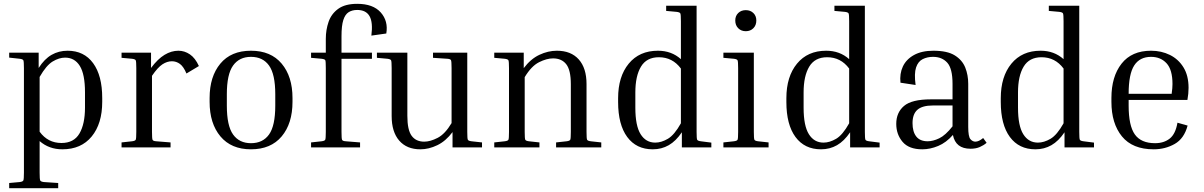

<svg xmlns="http://www.w3.org/2000/svg" viewBox="-20 -770 6288 1003"><path d="M28 -469V-495H182V-415Q212 -462 249.5 -483.5Q287 -505 333 -505Q419 -505 466.5 -440Q514 -375 514 -258V-238Q514 -124 459 -57Q404 10 306 10Q236 10 187 -33V132Q187 166 190 172.5Q193 179 209 181L284 186V213H28V186L83 181Q99 179 102 172.5Q105 166 105 132V-414Q105 -449 102 -455Q99 -461 83 -463ZM320 -469Q289 -469 255.5 -449Q222 -429 187 -368V-82Q230 -23 301 -23Q366 -23 395 -72.5Q424 -122 424 -208V-288Q424 -382 397 -425.5Q370 -469 320 -469Z M615 -468V-495H769V-415Q804 -462 839.5 -483.5Q875 -505 912 -505Q944 -505 972 -486Q1000 -467 1019 -425L954 -386Q939 -422 920 -436Q901 -450 878 -450Q853 -450 828.5 -434Q804 -418 774 -374V-81Q774 -46 777 -39.5Q780 -33 796 -32L871 -26V0H615V-26L670 -32Q686 -34 689 -40Q692 -46 692 -81V-414Q692 -449 689 -455Q686 -461 670 -463Z M1508 -258V-238Q1508 -125 1451.5 -57.5Q1395 10 1291 10Q1188 10 1131.5 -57.5Q1075 -125 1075 -238V-258Q1075 -370 1131 -437.5Q1187 -505 1291 -505Q1395 -505 1451.5 -437.5Q1508 -370 1508 -258ZM1418 -278Q1418 -382 1385.5 -427.5Q1353 -473 1291 -473Q1230 -473 1197.5 -427.5Q1165 -382 1165 -278V-218Q1165 -113 1197.5 -67.5Q1230 -22 1291 -22Q1353 -22 1385.5 -67.5Q1418 -113 1418 -218Z M1861 -26V0H1605V-26L1660 -32Q1676 -34 1679 -40Q1682 -46 1682 -81V-414Q1682 -449 1679.5 -455Q1677 -461 1660 -463L1605 -468V-495H1682V-567Q1682 -614 1696.5 -656Q1711 -698 1747 -724Q1783 -750 1846 -750Q1929 -750 1969 -705Q2009 -660 1998 -595L1920 -584Q1929 -653 1910.5 -685.5Q1892 -718 1846 -718Q1820 -718 1801.5 -706.5Q1783 -695 1773.5 -665.5Q1764 -636 1764 -581V-495H1923V-463H1764V-81Q1764 -46 1767 -39.5Q1770 -33 1786 -32Z M2498 -26V0H2344V-80Q2309 -33 2264.5 -11.5Q2220 10 2176 10Q2105 10 2065.5 -35.5Q2026 -81 2026 -164V-414Q2026 -449 2023 -455Q2020 -461 2004 -463L1949 -468V-495H2108V-165Q2108 -91 2130.5 -60.5Q2153 -30 2196 -30Q2228 -30 2266.5 -50Q2305 -70 2339 -127V-414Q2339 -449 2336 -455.5Q2333 -462 2317 -463L2242 -468V-495H2421V-81Q2421 -46 2424 -40Q2427 -34 2443 -32Z M3121 -26V0H2885V-26L2940 -32Q2956 -34 2959 -40Q2962 -46 2962 -81V-330Q2962 -404 2938 -434.5Q2914 -465 2869 -465Q2836 -465 2796 -445Q2756 -425 2721 -367V-81Q2721 -46 2724 -40Q2727 -34 2743 -32L2798 -26V0H2562V-26L2617 -32Q2633 -34 2636 -40Q2639 -46 2639 -81V-414Q2639 -449 2636 -455Q2633 -461 2617 -463L2562 -468V-495H2716V-414Q2752 -462 2797.5 -483.5Q2843 -505 2889 -505Q2963 -505 3003.5 -459.5Q3044 -414 3044 -331V-81Q3044 -46 3047 -40Q3050 -34 3066 -32Z M3696 -25V0H3542V-79Q3511 -33 3473.5 -11.5Q3436 10 3390 10Q3304 10 3256.5 -54.5Q3209 -119 3209 -237V-257Q3209 -370 3264.5 -437.5Q3320 -505 3417 -505Q3488 -505 3537 -461V-659Q3537 -694 3534 -700Q3531 -706 3515 -708L3460 -713V-740H3619V-81Q3619 -46 3622 -40Q3625 -34 3641 -32ZM3299 -207Q3299 -113 3326.5 -69Q3354 -25 3403 -25Q3435 -25 3469 -45Q3503 -65 3537 -126V-412Q3493 -471 3422 -471Q3358 -471 3328.5 -422Q3299 -373 3299 -287Z M3876 -607Q3852 -607 3836.5 -622.5Q3821 -638 3821 -663Q3821 -687 3836.5 -702Q3852 -717 3876 -717Q3900 -717 3915.5 -702Q3931 -687 3931 -663Q3931 -638 3915.5 -622.5Q3900 -607 3876 -607ZM3759 -468V-495H3918V-81Q3918 -46 3921 -40Q3924 -34 3940 -32L3995 -26V0H3759V-26L3814 -32Q3830 -34 3833 -40Q3836 -46 3836 -81V-414Q3836 -449 3833 -455Q3830 -461 3814 -463Z M4575 -25V0H4421V-79Q4390 -33 4352.5 -11.5Q4315 10 4269 10Q4183 10 4135.5 -54.5Q4088 -119 4088 -237V-257Q4088 -370 4143.5 -437.5Q4199 -505 4296 -505Q4367 -505 4416 -461V-659Q4416 -694 4413 -700Q4410 -706 4394 -708L4339 -713V-740H4498V-81Q4498 -46 4501 -40Q4504 -34 4520 -32ZM4178 -207Q4178 -113 4205.5 -69Q4233 -25 4282 -25Q4314 -25 4348 -45Q4382 -65 4416 -126V-412Q4372 -471 4301 -471Q4237 -471 4207.5 -422Q4178 -373 4178 -287Z M5050 7Q4972 7 4958 -65Q4923 -25 4881 -7.5Q4839 10 4798 10Q4728 10 4695 -29Q4662 -68 4662 -123Q4662 -182 4702.5 -216.5Q4743 -251 4843 -251H4956V-332Q4956 -412 4928.5 -442.5Q4901 -473 4854 -473Q4824 -473 4800 -461Q4776 -449 4765.5 -417.5Q4755 -386 4763 -326L4684 -338Q4679 -385 4696.5 -422.5Q4714 -460 4754.5 -482.5Q4795 -505 4856 -505Q4929 -505 4968 -480.5Q5007 -456 5022.5 -417Q5038 -378 5038 -332V-107Q5038 -56 5049.5 -43Q5061 -30 5075 -30Q5084 -30 5094 -34.5Q5104 -39 5116 -49L5134 -24Q5119 -11 5098.5 -2Q5078 7 5050 7ZM4826 -32Q4854 -32 4886.5 -47.5Q4919 -63 4956 -110V-219H4854Q4798 -219 4772.5 -196.5Q4747 -174 4747 -127Q4747 -82 4766.5 -57Q4786 -32 4826 -32Z M5695 -25V0H5541V-79Q5510 -33 5472.5 -11.5Q5435 10 5389 10Q5303 10 5255.5 -54.5Q5208 -119 5208 -237V-257Q5208 -370 5263.5 -437.5Q5319 -505 5416 -505Q5487 -505 5536 -461V-659Q5536 -694 5533 -700Q5530 -706 5514 -708L5459 -713V-740H5618V-81Q5618 -46 5621 -40Q5624 -34 5640 -32ZM5298 -207Q5298 -113 5325.5 -69Q5353 -25 5402 -25Q5434 -25 5468 -45Q5502 -65 5536 -126V-412Q5492 -471 5421 -471Q5357 -471 5327.5 -422Q5298 -373 5298 -287Z M6184 -114Q6166 -46 6116.5 -18Q6067 10 6007 10Q5896 10 5841 -57.5Q5786 -125 5786 -238V-258Q5786 -370 5839 -437.5Q5892 -505 5993 -505Q6047 -505 6091.5 -483Q6136 -461 6162.5 -418Q6189 -375 6189 -311Q6189 -281 6183 -248H5876V-218Q5876 -113 5908.5 -67.5Q5941 -22 6014 -22Q6060 -22 6090.5 -46Q6121 -70 6131 -129ZM5993 -473Q5934 -473 5905 -428Q5876 -383 5876 -280H6101V-283Q6103 -296 6104 -308.5Q6105 -321 6105 -331Q6105 -406 6074 -439.5Q6043 -473 5993 -473Z"/></svg>

Font: Inria Serif
Style: Regular
Weight: 400
Designer: Black Foundry Team
Foundry: Black Foundry
Version: Version 1.000; ttfautohint (v1.8.3)